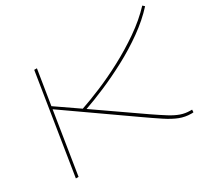

<svg xmlns="http://www.w3.org/2000/svg" viewBox="-141 -935 1266 1170"><g transform="rotate(-30 491.5 -350.0)"><path d="M93 0 204 -700H223L184 -456L342 -347Q404 -368 485.5 -402Q567 -436 654.5 -482.5Q742 -529 824.5 -586Q907 -643 970 -710L983 -698Q924 -633 844 -576Q764 -519 676.5 -472.5Q589 -426 507 -391Q425 -356 361 -334L678 -114Q732 -77 769 -54Q806 -31 837.5 -20Q869 -9 904 -9H916L915 9Q911 10 906.5 10Q902 10 900 10Q858 10 819 -5Q780 -20 733 -51Q686 -82 619 -129L181 -436L112 0Z"/></g></svg>

Font: Georama ExtraExtended Thin
Style: Italic
Weight: 100
Width: 8
Italic angle: -9°
Designer: Jean-Baptiste Levee
Foundry: Production Type
Version: Version 1.000